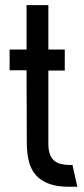

<svg xmlns="http://www.w3.org/2000/svg" viewBox="-20 -711 319 731"><path d="M16.6 -443.4V-522.5H81.1V-691.4H164.1V-522.5H226.6V-442.4H164.1V-162.1Q164.1 -92.8 220.7 -85Q231.4 -83 242.2 -83H255.9L274.4 0H239.3Q119.1 -1 91.8 -89.8Q82 -123 82 -171.9L81.1 -443.4Z"/></svg>

Font: Post No Bills Colombo SemiBold
Style: Regular
Weight: 600
Designer: Kosala Senevirathne, Siva Puranthara, Lasantha Premarathna, Tharique Azeez
Foundry: Mooniak
Version: Version 1.220 ; ttfautohint (v1.6)